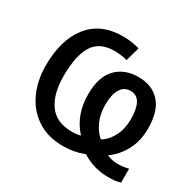

<svg xmlns="http://www.w3.org/2000/svg" viewBox="-131 -685 862 853"><g transform="rotate(30 300.0 -258.5)"><path d="M387 -10Q336 10 279 10Q202 10 147 -26Q92 -62 63.5 -124Q35 -186 35 -263Q35 -394 95 -470Q155 -546 269 -546Q314 -546 354 -534L334 -462Q303 -471 268 -471Q192 -471 159.5 -418.5Q127 -366 127 -261Q127 -170 164.5 -117.5Q202 -65 283 -65Q297 -65 309.5 -67Q322 -69 326 -71Q262 -140 262 -246Q262 -335 304.5 -379.5Q347 -424 419 -424Q488 -424 528.5 -380Q569 -336 569 -246Q569 -182 542.5 -133Q516 -84 474 -55Q500 -43 528 -43Q558 -43 585 -50V21Q564 29 521 29Q449 29 387 -10ZM482 -245Q482 -297 466.5 -325Q451 -353 419 -353Q386 -353 368.5 -324.5Q351 -296 351 -243Q351 -197 367.5 -160Q384 -123 411 -100Q444 -120 463 -157.5Q482 -195 482 -245Z"/></g></svg>

Font: Noto Sans Mono UI
Style: Regular
Weight: 400
Monospace: yes
Designer: Monotype Design team
Foundry: Monotype Imaging Inc.
Version: Version 1.000